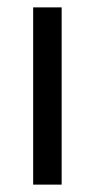

<svg xmlns="http://www.w3.org/2000/svg" viewBox="-20 -500 257 520"><path d="M69.8 0V-480H147V0Z"/></svg>

Font: Prompt Light
Style: Regular
Weight: 300
Designer: Katatrad Team
Foundry: CadsonDemak
Version: Version 1.000;PS 001.000;hotconv 1.0.88;makeotf.lib2.5.64775